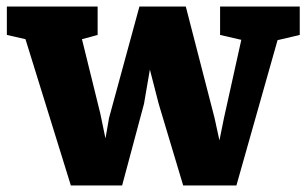

<svg xmlns="http://www.w3.org/2000/svg" viewBox="-20 -566 939 588"><path d="M1 -459V-546H279V-459L231 -446L287 -219L303 -142L314 -205L407 -546H549L637 -205L652 -136L666 -205L719 -444L654 -459V-546H898V-459L830 -443L704 2H541L466 -248L439 -353L421 -248L354 2H197L58 -446Z"/></svg>

Font: Martel Heavy
Style: Regular
Weight: 900
Designer: Dan Reynolds
Foundry: Dan Reynolds
Version: Version 1.001; ttfautohint (v1.1) -l 5 -r 5 -G 72 -x 0 -D la